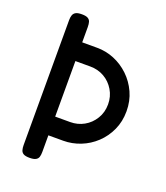

<svg xmlns="http://www.w3.org/2000/svg" viewBox="-130 -777 756 877"><g transform="rotate(20 248.0 -339.0)"><path d="M116 10Q96 10 86.5 4.5Q77 -1 74 -11.5Q71 -22 71 -36V-643Q71 -657 74.5 -667Q78 -677 87.5 -682.5Q97 -688 117 -688Q137 -688 146.5 -682.5Q156 -677 159 -667Q162 -657 162 -642V-568H235Q278 -568 318 -551.5Q358 -535 390 -504.5Q422 -474 441 -432.5Q460 -391 460 -341Q460 -291 441 -249.5Q422 -208 390 -178Q358 -148 317.5 -132Q277 -116 234 -116H162V-35Q162 -21 159 -11Q156 -1 146 4.5Q136 10 116 10ZM162 -207H235Q271 -207 301.5 -224Q332 -241 351 -272Q370 -303 370 -342Q370 -380 351.5 -411Q333 -442 302.5 -459.5Q272 -477 234 -477H162Z"/></g></svg>

Font: Fredoka Condensed
Style: Regular
Weight: 400
Width: 3
Designer: Ben Nathan
Foundry: Milena B. Brandão, Ben Nathan
Version: Version 2.001